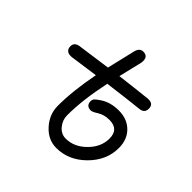

<svg xmlns="http://www.w3.org/2000/svg" viewBox="-153 -726 867 867"><g transform="rotate(45 280.0 -293.0)"><path d="M40 -370.1Q40 -395.5 69.8 -399.9Q143.1 -410.6 228 -421.9Q234.4 -447.8 245.1 -493.7Q255.9 -539.6 259.8 -556.2Q267.1 -585.9 290 -585.9Q319.8 -585.9 319.8 -556.2Q319.8 -546.9 317.9 -539.1Q315.4 -528.3 306.2 -491Q296.9 -453.6 292 -431.2Q374 -441.4 456.1 -450.2H460Q490.2 -450.2 490.2 -420.9Q490.2 -393.1 460 -390.1Q414.1 -385.7 277.8 -368.2Q250 -236.8 250 -140.1Q250 -108.9 270.3 -84.5Q290.5 -60.1 319.8 -60.1Q373.5 -60.1 416.7 -103.3Q460 -146.5 460 -200.2Q460 -259.8 399.9 -259.8Q366.2 -259.8 341.8 -244.1Q319.8 -230 310.1 -230Q279.8 -230 279.8 -259.8Q279.8 -269.5 286.1 -276.4Q292.5 -283.2 310.1 -294.9Q347.2 -319.8 399.9 -319.8Q453.6 -319.8 486.8 -286.9Q520 -253.9 520 -200.2Q520 -121.6 459.2 -60.8Q398.4 0 319.8 0Q267.1 0 228.5 -42.7Q189.9 -85.4 189.9 -140.1Q189.9 -235.4 213.9 -358.9Q150.4 -350.6 78.1 -339.8H69.8Q56.6 -339.8 48.3 -347.7Q40 -355.5 40 -370.1Z"/></g></svg>

Font: Pecita
Style: Book
Weight: 400
Width: 6
Version: Version 3.4.1